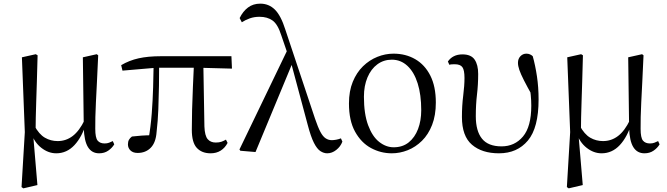

<svg xmlns="http://www.w3.org/2000/svg" viewBox="-20 -825 3654 1052"><path d="M98 200 116 -101 100 -511 176 -528 186 -522Q184 -440 182 -378.5Q180 -317 178.5 -269Q177 -221 176 -181Q175 -141 175 -102L162 -83L185 189L108 207ZM523 15Q483 15 462 -19Q441 -53 439 -125V-128L434 -511L510 -528L518 -522Q514 -436 511 -372.5Q508 -309 505.5 -263.5Q503 -218 502.5 -183.5Q502 -149 502 -119Q502 -70 515 -54.5Q528 -39 553 -39Q567 -39 577.5 -43Q588 -47 598 -52L606 -34Q594 -14 573 0.5Q552 15 523 15ZM288 15Q245 15 206.5 -15Q168 -45 151 -97H148L168 -137Q194 -89 226 -70.5Q258 -52 296 -52Q342 -52 378.5 -80Q415 -108 444 -168L457 -155H454Q430 -75 388 -30Q346 15 288 15Z M734 13Q709 13 695 -0.5Q681 -14 681 -34Q681 -49 686.5 -59Q692 -69 703 -77Q728 -80 756 -82Q784 -84 817 -84L793 -57Q806 -131 811.5 -204Q817 -277 819 -346.5Q821 -416 822 -482H852Q852 -420 851 -355Q850 -290 847.5 -226Q845 -162 838 -102Q834 -44 806 -15.5Q778 13 734 13ZM651 -438 644 -468Q688 -494 739.5 -505.5Q791 -517 862 -517H1248L1251 -449L1064 -454H838ZM1134 15Q1086 15 1058.5 -14.5Q1031 -44 1031 -114Q1031 -163 1032.5 -223Q1034 -283 1037 -349Q1040 -415 1043 -482H1094L1100 -132Q1102 -81 1118 -62.5Q1134 -44 1162 -44Q1181 -44 1193.5 -48.5Q1206 -53 1218 -60L1227 -42Q1213 -15 1189.5 0Q1166 15 1134 15Z M1297 1 1292 -6 1558 -558 1585 -486 1380 8ZM1773 15Q1754 15 1735.5 3Q1717 -9 1700 -42.5Q1683 -76 1666 -141L1574 -484L1571 -486L1521 -632Q1502 -692 1473.5 -712.5Q1445 -733 1402 -733Q1373 -733 1349 -724.5Q1325 -716 1305 -703L1293 -726Q1311 -763 1339 -784Q1367 -805 1406 -805Q1453 -805 1486 -772.5Q1519 -740 1543 -664L1706 -175Q1722 -128 1735.5 -102.5Q1749 -77 1764.5 -67Q1780 -57 1798 -57Q1808 -57 1822 -59.5Q1836 -62 1848 -67L1856 -49Q1846 -22 1822.5 -3.5Q1799 15 1773 15Z M2127 15Q2066 15 2012.5 -14Q1959 -43 1925.5 -103.5Q1892 -164 1892 -258Q1892 -326 1913 -377Q1934 -428 1969 -462Q2004 -496 2047.5 -513.5Q2091 -531 2136 -531Q2203 -531 2255.5 -500.5Q2308 -470 2338 -410.5Q2368 -351 2368 -263Q2368 -193 2347.5 -140.5Q2327 -88 2292 -53.5Q2257 -19 2214 -2Q2171 15 2127 15ZM2137 -18Q2186 -18 2219.5 -45Q2253 -72 2270.5 -118Q2288 -164 2288 -221Q2288 -306 2268.5 -368Q2249 -430 2212.5 -464Q2176 -498 2127 -498Q2082 -498 2047.5 -472.5Q2013 -447 1993.5 -401Q1974 -355 1974 -295Q1974 -201 1997 -139Q2020 -77 2057.5 -47.5Q2095 -18 2137 -18Z M2714 15Q2621 15 2566 -32Q2511 -79 2511 -184Q2511 -246 2518 -301Q2525 -356 2525 -398Q2525 -441 2513.5 -457Q2502 -473 2471 -473Q2463 -473 2455.5 -472.5Q2448 -472 2442 -470L2434 -488Q2447 -507 2467 -517Q2487 -527 2514 -527Q2561 -527 2580.5 -498.5Q2600 -470 2600 -420Q2600 -361 2593.5 -307Q2587 -253 2587 -188Q2587 -107 2621 -65Q2655 -23 2728 -23Q2800 -23 2845.5 -77Q2891 -131 2891 -246Q2891 -275 2888 -305Q2885 -335 2880 -370L2896 -367L2900 -294Q2869 -349 2851 -384.5Q2833 -420 2825.5 -442Q2818 -464 2818 -481Q2818 -503 2831.5 -517Q2845 -531 2864 -531Q2875 -531 2884 -527Q2893 -523 2899 -517Q2913 -467 2922 -407Q2931 -347 2931 -280Q2931 -125 2872.5 -55Q2814 15 2714 15Z M3086 200 3104 -101 3088 -511 3164 -528 3174 -522Q3172 -440 3170 -378.5Q3168 -317 3166.5 -269Q3165 -221 3164 -181Q3163 -141 3163 -102L3150 -83L3173 189L3096 207ZM3511 15Q3471 15 3450 -19Q3429 -53 3427 -125V-128L3422 -511L3498 -528L3506 -522Q3502 -436 3499 -372.5Q3496 -309 3493.5 -263.5Q3491 -218 3490.5 -183.5Q3490 -149 3490 -119Q3490 -70 3503 -54.5Q3516 -39 3541 -39Q3555 -39 3565.5 -43Q3576 -47 3586 -52L3594 -34Q3582 -14 3561 0.5Q3540 15 3511 15ZM3276 15Q3233 15 3194.5 -15Q3156 -45 3139 -97H3136L3156 -137Q3182 -89 3214 -70.5Q3246 -52 3284 -52Q3330 -52 3366.5 -80Q3403 -108 3432 -168L3445 -155H3442Q3418 -75 3376 -30Q3334 15 3276 15Z"/></svg>

Font: Noto Serif SC
Style: Regular
Weight: 400
Designer: Ryoko NISHIZUKA 西塚涼子 (kana & ideographs); Frank Grießhammer (Latin, Greek & Cyrillic); Wenlong ZHANG 张文龙 (bopomofo); San
Foundry: Adobe
Version: Version 2.002-H1;hotconv 1.1.0;makeotfexe 2.6.0